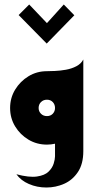

<svg xmlns="http://www.w3.org/2000/svg" viewBox="-20 -644 416 855"><path d="M53 132Q110 147 144.5 142Q179 137 196 120.5Q213 104 219 84.5Q225 65 225 52V-4Q207 0 189 0Q144 0 107 -22Q70 -44 47.5 -81Q25 -118 25 -163Q25 -208 47.5 -245Q70 -282 107 -304.5Q144 -327 189 -327Q202 -327 225 -328Q248 -329 273.5 -333.5Q299 -338 320 -349Q341 -360 351 -379V29Q351 86 327 122Q303 158 265.5 174.5Q228 191 186.5 191Q145 191 109 175.5Q73 160 53 132ZM189 -127Q205 -127 215 -137.5Q225 -148 225 -163Q225 -179 215 -189.5Q205 -200 189 -200Q173 -200 162.5 -189.5Q152 -179 152 -163Q152 -148 162.5 -137.5Q173 -127 189 -127ZM63 -577 110 -624 189 -541 264 -624 311 -576 188 -450Z"/></svg>

Font: Reem Kufi SemiBold
Style: Regular
Weight: 600
Designer: Khaled Hosny
Version: Version 1.001